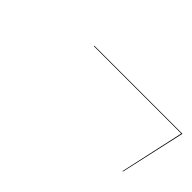

<svg xmlns="http://www.w3.org/2000/svg" viewBox="-24 -796 564 564"><g transform="rotate(45 258.0 -514.0)"><path d="M513 -613H150V-615H516L471 -413H469Z"/></g></svg>

Font: Bodoni* 96
Style: Bold Italic
Weight: 700
Italic angle: -13°
Version: Version 2.2